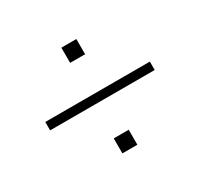

<svg xmlns="http://www.w3.org/2000/svg" viewBox="-107 -652 763 733"><g transform="rotate(-30 274.5 -286.0)"><path d="M44 -267V-304H505V-267ZM239 -53V-119H305V-53ZM239 -452V-519H305V-452Z"/></g></svg>

Font: Nunito Sans 12pt ExtraLight SemiCondensed
Style: Regular
Weight: 200
Width: 4
Version: Version 3.101;gftools[0.9.27]